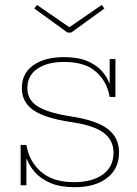

<svg xmlns="http://www.w3.org/2000/svg" viewBox="-20 -772 572 800"><path d="M277 -636.5H261L123 -736.5L134 -751.5L269 -658.5L404 -751.5L415 -736.5ZM291 8Q230.5 8 190.2 -9.5Q150 -27 126.2 -53.8Q102.5 -80.5 92 -109H84L90 -168Q101.5 -99 151.2 -56Q201 -13 288 -13Q364 -13 408.5 -45Q453 -77 453 -136Q453 -188 411.5 -219Q370 -250 273 -264Q166.5 -280 118.8 -313.2Q71 -346.5 71 -405Q71 -466.5 118.8 -500.2Q166.5 -534 246 -534Q306.5 -534 345.5 -516.8Q384.5 -499.5 405.8 -474.5Q427 -449.5 435 -426H443L437 -368Q426 -432.5 379.8 -473.2Q333.5 -514 247 -514Q178 -514 136 -485.8Q94 -457.5 94 -405Q94 -355.5 137.5 -328.5Q181 -301.5 276 -287Q382.5 -270.5 429.2 -234.5Q476 -198.5 476 -137Q476 -69 426.2 -30.5Q376.5 8 291 8ZM66 0V-168H90V0ZM437 -368V-526H461V-368Z"/></svg>

Font: Hepta Slab ExtraLight ExtraLight
Style: Regular
Weight: 250
Version: Version 1.102